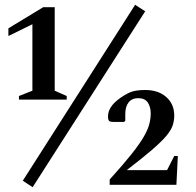

<svg xmlns="http://www.w3.org/2000/svg" viewBox="-20 -770 815 800"><path d="M59 -355V-370L115 -392V-669L15 -620V-652L160 -740H208V-392L258 -370V-355ZM75 -17 543 -750 585 -723 116 10ZM437 0V-22Q494 -85 528.5 -128.5Q563 -172 580 -202Q597 -232 602.5 -254.5Q608 -277 608 -298Q608 -324 596 -342.5Q584 -361 556 -361Q530 -361 516 -343.5Q502 -326 502 -295V-267L497 -262H451Q440 -262 435 -266Q430 -270 430 -285Q430 -324 476 -358Q497 -374 520 -384.5Q543 -395 585 -395Q640 -395 673 -365.5Q706 -336 706 -289Q706 -266 699 -246Q692 -226 671.5 -202Q651 -178 612 -144.5Q573 -111 508 -61H676L706 -120H721L715 0Z"/></svg>

Font: Spectral SC SemiBold
Style: Regular
Weight: 600
Designer: Jean-Baptiste Levee
Foundry: Production Type
Version: Version 2.001